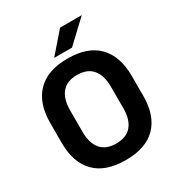

<svg xmlns="http://www.w3.org/2000/svg" viewBox="-196 -953 1013 1093"><g transform="rotate(-30 311.0 -406.0)"><path d="M311 14.5Q178.5 14.5 110.8 -54.8Q43 -124 43 -253V-383Q43 -512.5 110.8 -582.5Q178.5 -652.5 311 -652.5Q443.5 -652.5 511.2 -582.5Q579 -512.5 579 -383V-253Q579 -124 511.5 -54.8Q444 14.5 311 14.5ZM311 -94.5Q378.5 -94.5 412 -134.5Q445.5 -174.5 445.5 -247V-389Q445.5 -464 412 -504.2Q378.5 -544.5 311 -544.5Q244 -544.5 210.5 -504.2Q177 -464 177 -389V-247Q177 -174.5 210.5 -134.5Q244 -94.5 311 -94.5ZM363 -826H504V-824.5L365 -693.5H249V-695Z"/></g></svg>

Font: Anek Telugu Medium SemiBold
Style: Regular
Weight: 600
Version: Version 1.003